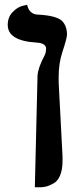

<svg xmlns="http://www.w3.org/2000/svg" viewBox="-20 -579 322 799"><path d="M125 200.2 136.2 -265.1Q138.7 -297.9 165 -347.2Q171.9 -360.4 171.9 -377.9Q169.9 -399.9 130.9 -401.9Q12.7 -409.2 12.2 -475.1Q12.2 -507.3 32 -528.1Q51.8 -548.8 72.3 -554.2L92.8 -559.1Q102.1 -518.6 139.2 -518.1Q214.4 -514.2 238.3 -491.7Q258.8 -471.2 258.8 -434.1Q258.3 -418.9 238.8 -359.9Q224.1 -314.5 224.1 -257.8V-236.8L240.2 71.8V89.8Q240.2 127 230.2 150.9Q220.2 174.8 202.6 184.3Q185.1 193.8 175 196.5Q165 199.2 151.9 200.2H150.9Z"/></svg>

Font: Linux Libertine O
Style: Semibold
Weight: 700
Designer: Philipp H. Poll
Foundry: Philipp H. Poll
Version: Version 5.0.0